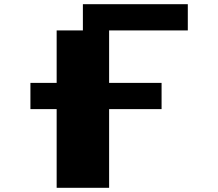

<svg xmlns="http://www.w3.org/2000/svg" viewBox="-20 -895 1040 915"><path d="M375 -875H875V-750H500V-500H750V-375H500V0H250V-375H125V-500H250V-750H375Z"/></svg>

Font: Dogica
Style: Bold
Weight: 700
Monospace: yes
Designer: Roberto Mocci
Version: Version 001.000